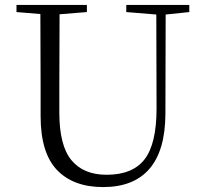

<svg xmlns="http://www.w3.org/2000/svg" viewBox="-20 -745 832 780"><path d="M749 -725V-696L653 -686L652 -281Q651 -133 587 -59Q523 15 399 15Q278 15 211.5 -54.5Q145 -124 145 -273V-389L144 -688L47 -696V-725H333V-696L222 -687L221 -389V-288Q221 -154 270 -94.5Q319 -35 413 -35Q519 -35 567.5 -98Q616 -161 616 -304L615 -686L493 -696V-725Z"/></svg>

Font: GL-CurulMinamoto Light
Style: Regular
Weight: 300
Designer: Eunice (kana); Ryoko NISHIZUKA 西塚涼子 (ideographs); Frank Grießhammer (Latin, Greek & Cyrillic); Wenlong ZHANG
Foundry: Gutenberg Labo; Adobe
Version: Version 1.002